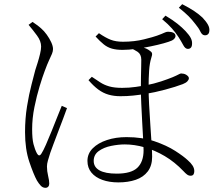

<svg xmlns="http://www.w3.org/2000/svg" viewBox="-20 -844 1040 920"><path d="M835 -667Q822 -687 804 -707.5Q786 -728 757 -752L773 -769Q808 -748 830.5 -730Q853 -712 869 -695Q887 -676 894.5 -661Q902 -646 900 -630Q899 -619 893 -614Q887 -609 878 -610Q867 -611 858 -628Q849 -645 835 -667ZM916 -729Q900 -750 883 -767Q866 -784 837 -807L853 -824Q888 -806 910.5 -791Q933 -776 950 -760Q968 -741 976.5 -725.5Q985 -710 983 -695Q982 -684 975.5 -679Q969 -674 960 -675Q948 -676 940 -693Q932 -710 916 -729ZM454 -685Q486 -663 510.5 -653.5Q535 -644 569 -644Q624 -644 670 -655.5Q716 -667 732 -673Q757 -682 767 -687Q777 -692 785 -692Q801 -692 811 -687Q821 -682 821 -671Q821 -666 816.5 -660Q812 -654 804 -650Q791 -644 764 -636.5Q737 -629 703 -622Q669 -615 633 -610Q597 -605 567 -605Q538 -605 516.5 -611Q495 -617 477 -631.5Q459 -646 438 -669ZM420 -476Q441 -462 460 -449.5Q479 -437 503.5 -430Q528 -423 565 -423Q599 -423 630 -427.5Q661 -432 678 -435Q719 -443 752 -454Q785 -465 807 -474Q828 -483 836 -487.5Q844 -492 848 -492Q854 -492 860.5 -490.5Q867 -489 872.5 -485.5Q878 -482 881.5 -478Q885 -474 885 -469Q885 -462 878 -454.5Q871 -447 856 -441Q822 -428 771.5 -414.5Q721 -401 677 -394Q646 -389 617.5 -386Q589 -383 557 -383Q526 -383 500 -390.5Q474 -398 451 -415Q428 -432 404 -460ZM606 -612 635 -625Q650 -622 661 -618.5Q672 -615 681 -611Q690 -607 699 -600Q707 -595 708.5 -588Q710 -581 705 -567Q697 -542 694.5 -505.5Q692 -469 692 -422Q692 -390 694.5 -342Q697 -294 700.5 -244Q704 -194 706.5 -153Q709 -112 709 -93Q709 -50 688 -22.5Q667 5 630.5 17.5Q594 30 547 30Q504 30 470.5 18Q437 6 418 -17Q399 -40 399 -73Q399 -108 424.5 -133.5Q450 -159 492.5 -173Q535 -187 586 -187Q662 -187 720.5 -167Q779 -147 819.5 -121Q860 -95 880 -76Q894 -64 902.5 -51Q911 -38 911 -24Q911 -14 907 -8Q903 -2 893 -2Q884 -2 876 -8Q868 -14 859 -24Q817 -68 769.5 -96Q722 -124 673 -138Q624 -152 578 -152Q548 -152 513 -145Q478 -138 453.5 -120.5Q429 -103 429 -73Q429 -43 457 -27.5Q485 -12 539 -12Q609 -12 638.5 -40.5Q668 -69 668 -124Q668 -139 666 -175Q664 -211 661.5 -256Q659 -301 657 -345.5Q655 -390 655 -423Q655 -449 655.5 -475Q656 -501 656.5 -523Q657 -545 657 -558Q657 -584 639 -596Q621 -608 606 -612ZM117 -725 136 -739Q146 -732 156.5 -724.5Q167 -717 177 -708Q191 -696 204 -678Q217 -660 225.5 -641.5Q234 -623 234 -609Q234 -598 229 -586Q224 -574 215 -555Q206 -536 194 -503Q184 -477 170 -431Q156 -385 145 -331Q134 -277 134 -225Q134 -179 140.5 -153.5Q147 -128 157 -109Q162 -100 167.5 -99.5Q173 -99 179 -109Q187 -121 200 -150.5Q213 -180 227.5 -216Q242 -252 255 -285Q268 -318 276 -337L301 -326Q294 -306 282.5 -275.5Q271 -245 258.5 -212.5Q246 -180 236 -153Q226 -126 221 -112Q214 -90 209.5 -74.5Q205 -59 205 -46Q205 -24 210.5 -1.5Q216 21 216 36Q216 45 211 50.5Q206 56 198 56Q185 56 175.5 46Q166 36 157 21Q141 -8 120.5 -68.5Q100 -129 100 -211Q100 -276 109.5 -334.5Q119 -393 131 -438.5Q143 -484 149 -508Q154 -523 160.5 -544Q167 -565 172 -586Q177 -607 177 -621Q177 -647 157.5 -673.5Q138 -700 117 -725Z"/></svg>

Font: Noto Serif KR
Style: Regular
Weight: 200
Designer: Ryoko NISHIZUKA 西塚涼子 (kana & ideographs); Frank Grießhammer (Latin, Greek & Cyrillic); Wenlong ZHANG 张文龙 (bopomofo); San
Foundry: Adobe
Version: Version 2.001;hotconv 1.1.0;makeotfexe 2.6.0